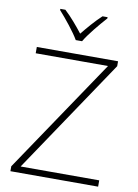

<svg xmlns="http://www.w3.org/2000/svg" viewBox="-101 -1014 779 1080"><g transform="rotate(10 288.5 -474.0)"><path d="M270 -790H306C330 -832 387 -900 424 -941V-948H395C358 -914 318 -867 288 -830C259 -867 220 -914 183 -948H154V-941C191 -900 246 -832 270 -790ZM537 0V-36H88L525 -686V-714H61V-678H474L36 -28V0Z"/></g></svg>

Font: Noto Sans Telugu ExtraLight
Style: Regular
Weight: 200
Designer: Jelle Bosma - Monotype Design Team
Foundry: Monotype Imaging Inc.
Version: Version 2.005